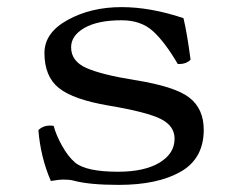

<svg xmlns="http://www.w3.org/2000/svg" viewBox="-20 -510 680 540"><path d="M88 -144Q104 -160 131 -156Q137 -132 154 -101Q171 -70 191 -53Q222 -27 312 -27Q386 -27 428.5 -52.5Q471 -78 471 -120Q471 -156 432 -175.5Q393 -195 286 -213Q186 -230 145.5 -262.5Q105 -295 105 -361Q105 -418 170.5 -454Q236 -490 322 -490Q403 -490 496 -459Q506 -418 516 -342Q503 -329 480 -330Q443 -393 409.5 -423Q376 -453 322 -453Q255 -453 217.5 -431.5Q180 -410 180 -377Q180 -338 222.5 -319Q265 -300 358 -285Q472 -267 512.5 -235.5Q553 -204 553 -145Q553 -64 488 -27Q423 10 314 10Q231 10 187 -2Q176 -5 157 -5Q147 -5 123 -1Q94 -68 88 -144Z"/></svg>

Font: Libertinus Mono
Style: Regular
Weight: 400
Designer: Philipp H. Poll
Foundry: Khaled Hosny
Version: Version 6.7